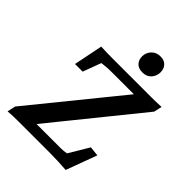

<svg xmlns="http://www.w3.org/2000/svg" viewBox="-215 -871 991 991"><g transform="rotate(45 280.0 -375.5)"><path d="M439.5 4.9Q418 2.9 383.8 1.5Q349.6 0 324.2 0H88.9Q70.3 0 51.8 0.5Q33.2 1 13.7 2.9L23.4 -42L442.4 -557.6L436.5 -520.5H253.9Q228.5 -520.5 211.9 -519Q195.3 -517.6 179.7 -515.6L142.6 -416H86.9L119.1 -575.2Q142.6 -574.2 166.5 -573.7Q190.4 -573.2 209 -573.2H483.4Q502.9 -573.2 522 -573.7Q541 -574.2 559.6 -575.2L549.8 -531.2L135.7 -19.5L142.6 -56.6H342.8Q353.5 -56.6 363.8 -57.6Q374 -58.6 383.8 -60.5L449.2 -169.9L502 -164.1ZM363.3 -630.9Q334 -630.9 318.8 -647.5Q303.7 -664.1 303.7 -688.5Q303.7 -715.8 322.3 -735.8Q340.8 -755.9 372.1 -755.9Q400.4 -755.9 415 -739.3Q429.7 -722.7 429.7 -698.2Q429.7 -670.9 412.1 -650.9Q394.5 -630.9 363.3 -630.9Z"/></g></svg>

Font: Crimson Pro SemiBold
Style: Italic
Weight: 600
Italic angle: -12°
Designer: Jacques Le Bailly
Foundry: Baron von Fonthausen
Version: Version 1.003